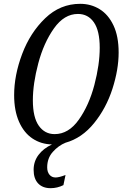

<svg xmlns="http://www.w3.org/2000/svg" viewBox="-20 -745 644 1005"><path d="M227 131Q227 155 239 169.5Q251 184 271 184Q289 184 323 171L312 224Q280 240 245 240Q203 240 179.5 215Q156 190 156 144Q156 100 181.5 66Q207 32 252 11Q195 10 150 -20Q105 -50 79.5 -108Q54 -166 54 -247Q54 -351 96 -462.5Q138 -574 216.5 -649.5Q295 -725 400 -725Q456 -725 501.5 -697Q547 -669 574 -612Q601 -555 601 -470Q601 -381 568.5 -280Q536 -179 472.5 -100.5Q409 -22 323 2Q286 17 256.5 50Q227 83 227 131ZM266 -43Q339 -43 392.5 -118.5Q446 -194 474 -300.5Q502 -407 502 -495Q502 -584 471.5 -628Q441 -672 388 -672Q316 -672 262.5 -596.5Q209 -521 180.5 -414Q152 -307 152 -220Q152 -131 183 -87Q214 -43 266 -43Z"/></svg>

Font: Noto Serif Cond
Style: Italic
Weight: 400
Width: 3
Italic angle: -12°
Designer: Monotype Design Team
Foundry: Monotype Imaging Inc.
Version: Version 1.001